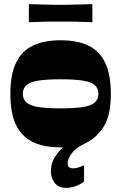

<svg xmlns="http://www.w3.org/2000/svg" viewBox="-20 -702 584 925"><path d="M272 8Q192 8 138 -18Q84 -44 57 -100.5Q30 -157 30 -250Q30 -343 57.5 -400Q85 -457 139 -482.5Q193 -508 272 -508Q352 -508 405.5 -482.5Q459 -457 486.5 -400Q514 -343 514 -250Q514 -148 480 -92.5Q446 -37 384 -8Q344 11 325 37.5Q306 64 306 86Q306 95 312 102Q318 109 334 109Q344 109 357.5 105Q371 101 385 94V173Q364 189 341 196Q318 203 298 203Q261 203 243 178.5Q225 154 225 124Q225 92 239 64Q253 36 283 8Q280 8 277.5 8Q275 8 272 8ZM90 -250Q90 -224 107 -208.5Q124 -193 164 -186.5Q204 -180 272 -180Q340 -180 380 -186.5Q420 -193 437 -208.5Q454 -224 454 -250Q454 -276 437 -291.5Q420 -307 380 -313.5Q340 -320 272 -320Q204 -320 164 -313.5Q124 -307 107 -291.5Q90 -276 90 -250ZM119 -595V-682Q171 -681 196 -680Q221 -679 236.5 -679Q252 -679 272 -679Q293 -679 308 -679Q323 -679 348.5 -680Q374 -681 425 -682V-595Q374 -597 348.5 -597.5Q323 -598 308 -598Q293 -598 272 -598Q252 -598 236.5 -598Q221 -598 196 -597.5Q171 -597 119 -595Z"/></svg>

Font: Ojuju ExtraBold
Style: Regular
Weight: 800
Designer: Chisaokwu Joboson, Mirko Velimirovic
Foundry: Udi Foundry
Version: Version 1.000